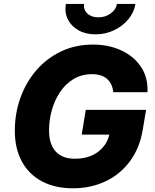

<svg xmlns="http://www.w3.org/2000/svg" viewBox="-20 -969 807 998"><path d="M359.9 9.8Q266.6 9.8 198.5 -26.1Q130.4 -62 93.8 -129.2Q57.1 -196.3 57.1 -289.6Q57.1 -379.9 86.2 -460.7Q115.2 -541.5 168.9 -603.8Q222.7 -666 297.4 -701.7Q372.1 -737.3 463.4 -737.3Q544.9 -737.3 610.4 -707Q675.8 -676.8 712.9 -621.3Q750 -565.9 746.6 -489.7H568.8Q564.5 -534.2 536.4 -558.8Q508.3 -583.5 459 -583.5Q404.3 -583.5 362.3 -558.1Q320.3 -532.7 292 -490.2Q263.7 -447.8 249.3 -396Q234.9 -344.2 234.9 -291.5Q234.9 -220.2 269 -182.1Q303.2 -144 368.7 -144Q441.4 -144 488.5 -179Q535.6 -213.9 548.3 -269.5H404.8L425.8 -397.9H739.3L722.2 -295.9Q706.1 -198.2 654.8 -129.9Q603.5 -61.5 527.1 -25.9Q450.7 9.8 359.9 9.8ZM476.6 -790.5Q424.8 -790.5 387.5 -811.8Q350.1 -833 332.5 -868.7Q314.9 -904.3 322.3 -948.7H417.5Q412.6 -918.9 433.8 -898.9Q455.1 -878.9 491.7 -878.9Q527.3 -878.9 555.2 -898.9Q583 -918.9 587.9 -948.7H684.1Q676.8 -904.3 647 -868.7Q617.2 -833 572.8 -811.8Q528.3 -790.5 476.6 -790.5Z"/></svg>

Font: Inter Extra Bold
Style: Italic
Weight: 800
Italic angle: -9.39999°
Designer: Rasmus Andersson
Foundry: rsms
Version: Version 4.000;git-3c8e0fc